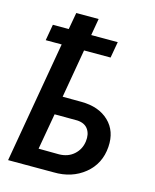

<svg xmlns="http://www.w3.org/2000/svg" viewBox="-119 -879 776 959"><g transform="rotate(15 269.5 -399.0)"><path d="M377.9 -627.4H240.7L197.3 -376.5L294.4 -376Q384.8 -375.5 436.8 -325.7Q488.8 -275.9 482.9 -193.4Q476.6 -104.5 411.1 -51.3Q345.7 2 251 0H16.1L125 -627.4H42.5L57.1 -710.9H139.2L154.8 -797.9H270.5L255.4 -710.9H392.6ZM181.2 -281.2 148.4 -94.7 254.4 -93.8Q301.3 -94.7 331.5 -122.1Q361.8 -149.4 367.2 -191.4Q372.1 -228.5 355 -253.4Q337.9 -278.3 299.3 -280.8Z"/></g></svg>

Font: Roboto Medium
Style: Italic
Weight: 500
Italic angle: -12°
Designer: Google
Version: Version 2.134; 2016